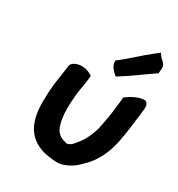

<svg xmlns="http://www.w3.org/2000/svg" viewBox="-186 -907 959 1034"><g transform="rotate(30 293.5 -390.0)"><path d="M99 -352C95 -313 93 -275 93 -240C92 -124 128 -38 232 -7V-6H233C256 -1 293 6 324 6H325C341 5 356 2 372 -5C396 -16 416 -26 438 -48C478 -85 505 -117 531 -177C554 -233 562 -285 572 -356V-357C574 -377 576 -393 578 -406L582 -435C583 -442 584 -449 584 -458C586 -474 594 -507 572 -519L568 -521H565C527 -520 502 -503 482 -493L481 -492L456 -474C457 -463 455 -449 453 -435C451 -419 448 -400 446 -375C440 -333 434 -306 427 -269C415 -223 395 -183 376 -158C365 -145 351 -125 342 -119C336 -114 324 -108 315 -108C315 -108 313 -109 310 -110H308L307 -111C272 -118 252 -137 241 -166C231 -194 225 -229 225 -273C225 -302 227 -331 230 -363C233 -396 247 -456 247 -489C229 -501 206 -512 172 -510C161 -509 116 -502 116 -468C111 -433 104 -387 99 -352ZM321 -627V-618C322 -588 351 -565 365 -553L374 -558C433 -594 487 -636 543 -674L556 -682L559 -709C563 -747 535 -750 521 -773L512 -786L480 -760C426 -719 380 -671 329 -633Z"/></g></svg>

Font: Hussar Pisanka
Style: BdKur
Weight: 700
Designer: Robert Jablonski
Foundry: Cannot Into Space Fonts
Version: Version 1.070